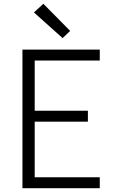

<svg xmlns="http://www.w3.org/2000/svg" viewBox="-20 -998 640 1018"><path d="M99 0V-735H509V-677H164V-411H446V-353H164V-58H509V0ZM312 -796 160 -932 210 -978 352 -834Z"/></svg>

Font: Iosevka Aile Custom Light
Style: Regular
Weight: 300
Designer: Belleve Invis
Foundry: Belleve Invis
Version: Version 17.0.2; ttfautohint (v1.8.3)